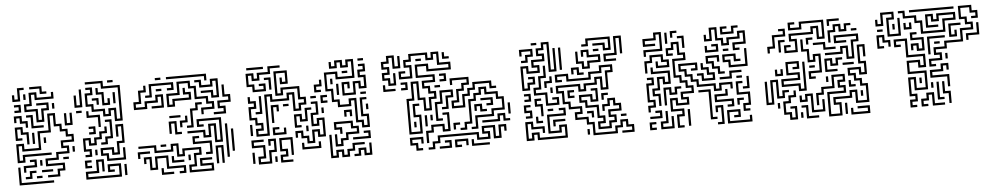

<svg xmlns="http://www.w3.org/2000/svg" viewBox="-35 -766 5336 1032"><g transform="rotate(-5 2633.0 -250.0)"><path d="M39 -444V-480H51V-456H69V-516H105V-504H81V-444ZM189 -474V-504H135V-516H201V-486H225V-474ZM579 -294V-354H561V-324H519V-354H459V-384H429V-456H459V-474H435V-486H471V-444H441V-396H471V-366H531V-336H549V-366H591V-306H609V-474H519V-504H435V-516H531V-486H621V-294ZM555 -504V-516H585V-504ZM159 -324V-384H99V-426H129V-486H171V-456H249V-480H261V-444H159V-474H141V-414H111V-396H171V-336H189V-396H219V-414H165V-426H231V-384H201V-324ZM99 -450V-480H111V-450ZM369 -384V-450H381V-396H399V-480H411V-384ZM519 -384V-444H489V-480H501V-456H531V-396H549V-420H561V-384ZM579 -390V-450H591V-390ZM45 -384V-396H69V-414H45V-426H81V-384ZM489 -390V-414H465V-426H501V-390ZM249 -390V-420H261V-390ZM375 -354V-366H405V-354ZM99 -300V-324H69V-354H51V-330H39V-366H81V-336H111V-300ZM129 -294V-354H105V-366H141V-306H195V-294ZM195 -24V-36H249V-66H279V-84H189V-126H249V-156H309V-174H279V-216H339V-234H309V-264H279V-294H249V-354H231V-264H171V-174H69V-204H51V-126H69V-156H225V-144H81V-114H39V-216H81V-186H159V-276H219V-366H261V-306H291V-276H321V-246H351V-204H291V-186H321V-144H261V-114H201V-96H291V-54H261V-24ZM309 -294V-360H321V-306H339V-360H351V-294ZM489 -270V-324H429V-360H441V-336H501V-270ZM99 -210V-264H69V-294H51V-246H75V-234H39V-306H81V-276H111V-210ZM495 -174V-186H519V-216H549V-294H525V-306H561V-204H531V-174ZM435 -234V-246H459V-264H435V-276H471V-234ZM519 -84V-114H489V-156H561V-126H579V-186H609V-264H591V-210H579V-276H621V-174H591V-114H549V-144H501V-126H531V-96H609V-150H621V-84ZM129 -210V-270H141V-210ZM405 -114V-126H429V-144H399V-216H441V-186H459V-216H489V-246H519V-270H531V-234H501V-204H471V-174H429V-204H411V-156H441V-114ZM189 -210V-240H201V-210ZM339 -150V-180H351V-150ZM459 -120V-150H471V-120ZM69 -60V-96H129V-114H105V-126H141V-84H81V-60ZM285 -114V-126H315V-114ZM159 -90V-120H171V-90ZM399 6V-36H459V-96H501V-30H489V-84H471V-24H411V-6H579V-54H531V-36H555V-24H519V-66H591V6ZM399 -54V-96H435V-84H411V-66H435V-54ZM39 6V-90H51V-6H225V6ZM75 -24V-36H99V-66H135V-54H111V-24ZM165 -54V-66H225V-54ZM609 0V-60H621V0ZM135 -24V-36H165V-24Z M812 -494V-506H842V-494ZM1076 -470V-494H872V-506H1088V-470ZM752 -404V-416H776V-476H908V-434H872V-446H896V-464H788V-404ZM1046 -290V-326H1106V-344H1076V-374H1016V-434H986V-464H938V-404H878V-356H896V-386H986V-404H956V-440H968V-416H998V-374H908V-344H866V-416H926V-476H998V-446H1028V-386H1088V-356H1118V-314H1058V-290ZM1106 -374V-404H1052V-416H1118V-386H1136V-464H1118V-434H1046V-464H1022V-476H1058V-446H1106V-476H1148V-374ZM686 -344V-386H716V-446H746V-470H758V-434H728V-374H698V-356H746V-386H806V-416H848V-344H782V-356H836V-404H818V-374H758V-344ZM812 -434V-446H842V-434ZM1112 -284V-296H1166V-314H1136V-356H1196V-374H1166V-440H1178V-386H1208V-344H1148V-326H1178V-284ZM962 -224V-236H986V-326H1016V-356H1052V-344H1028V-314H998V-224ZM872 -284V-296H932V-284ZM926 -230V-266H956V-290H968V-254H938V-230ZM896 -194V-254H878V-200H866V-266H908V-206H932V-194ZM1106 -134V-224H1088V-164H1046V-194H962V-206H1058V-176H1076V-236H1118V-146H1136V-254H1028V-236H1052V-224H1016V-266H1148V-134ZM1166 -50V-230H1178V-50ZM1196 -80V-200H1208V-80ZM1052 -74V-86H1076V-134H986V-176H1022V-164H998V-146H1088V-74ZM956 16V-26H986V-86H1016V-104H938V-74H896V-134H878V-104H776V-134H692V-146H788V-116H866V-146H908V-86H926V-116H1028V-74H998V-14H968V4H1076V-14H1016V-56H1082V-44H1028V-26H1088V16ZM812 -134V-146H842V-134ZM686 -80V-116H752V-104H698V-80ZM1106 -20V-116H1148V-20H1136V-104H1118V-20ZM902 16V4H926V-14H836V-74H788V-14H746V-74H728V-50H716V-86H758V-26H776V-86H848V-26H938V16ZM866 -44V-80H878V-56H932V-44ZM956 -50V-80H968V-50ZM806 16V-20H818V4H872V16Z M1330 -384V-414H1300V-486H1342V-456H1360V-486H1420V-516H1486V-504H1432V-474H1372V-444H1330V-474H1312V-426H1342V-396H1390V-414H1366V-426H1402V-384ZM1306 -504V-516H1396V-504ZM1900 -144V-174H1870V-294H1852V-264H1780V-294H1750V-354H1720V-456H1792V-426H1870V-504H1852V-474H1810V-504H1792V-474H1750V-510H1762V-486H1780V-516H1822V-486H1840V-516H1882V-414H1780V-444H1732V-366H1762V-306H1792V-276H1840V-306H1882V-186H1912V-156H1930V-204H1900V-306H1936V-294H1912V-216H1942V-144ZM1906 -504V-516H1936V-504ZM1330 -144V-186H1360V-204H1330V-234H1300V-306H1330V-324H1300V-360H1312V-336H1342V-294H1312V-246H1342V-216H1372V-174H1342V-156H1390V-366H1432V-336H1510V-366H1552V-276H1570V-306H1600V-324H1570V-384H1492V-354H1450V-486H1522V-414H1480V-450H1492V-426H1510V-474H1462V-366H1480V-396H1582V-336H1612V-294H1582V-264H1540V-354H1522V-324H1420V-354H1402V-144ZM1810 -324V-396H1852V-360H1840V-384H1822V-336H1870V-396H1912V-366H1930V-414H1900V-456H1930V-474H1906V-486H1942V-444H1912V-426H1942V-354H1900V-384H1882V-324ZM1816 -444V-456H1846V-444ZM1420 -390V-444H1396V-456H1432V-390ZM1660 -354V-396H1690V-420H1702V-384H1672V-366H1696V-354ZM1750 -390V-420H1762V-390ZM1780 -330V-390H1792V-330ZM1336 -264V-276H1360V-360H1372V-264ZM1636 -324V-336H1666V-324ZM1690 -294V-336H1726V-324H1702V-306H1726V-294ZM1906 -324V-336H1936V-324ZM1600 -84V-114H1570V-144H1552V-120H1540V-156H1582V-126H1612V-96H1630V-156H1672V-126H1690V-204H1672V-174H1630V-246H1660V-294H1636V-306H1672V-234H1642V-186H1660V-216H1702V-114H1660V-144H1642V-84ZM1486 -294V-306H1516V-294ZM1420 -210V-306H1462V-270H1450V-294H1432V-210ZM1540 -174V-246H1582V-216H1600V-276H1636V-264H1612V-204H1570V-234H1552V-186H1576V-174ZM1690 -240V-270H1702V-240ZM1930 -240V-270H1942V-240ZM1810 -210V-246H1852V-210H1840V-234H1822V-210ZM1300 -150V-210H1312V-150ZM1420 -144V-186H1456V-174H1432V-156H1480V-180H1492V-144ZM1750 -54V-120H1762V-66H1780V-96H1810V-126H1870V-144H1840V-174H1762V-156H1792V-120H1780V-144H1750V-186H1852V-156H1882V-114H1822V-84H1792V-54ZM1600 -150V-180H1612V-150ZM1846 -84V-96H1930V-114H1906V-126H1942V-84ZM1330 6V-36H1360V-84H1300V-126H1366V-114H1312V-96H1372V-24H1342V-6H1390V-66H1420V-114H1402V-90H1390V-126H1432V-54H1402V6ZM1450 6V-36H1480V-54H1450V-126H1522V-30H1510V-114H1462V-66H1492V-24H1462V-6H1516V6ZM1720 6V-120H1732V-6H1750V-36H1792V-6H1810V-36H1840V-66H1906V-54H1852V-24H1822V6H1780V-24H1762V6ZM1570 -54V-90H1582V-66H1660V-90H1672V-54ZM1300 0V-60H1312V0ZM1846 6V-6H1870V-36H1912V-6H1930V-60H1942V6H1900V-24H1882V6ZM1420 0V-30H1432V0Z M2060 -354V-384H2030V-426H2060V-444H2030V-486H2060V-516H2102V-456H2120V-510H2132V-444H2090V-504H2072V-474H2042V-456H2072V-414H2042V-396H2072V-366H2090V-420H2102V-354ZM2150 -84V-276H2180V-366H2222V-276H2252V-216H2270V-276H2300V-294H2270V-324H2240V-366H2300V-384H2210V-456H2282V-426H2390V-444H2330V-504H2312V-474H2270V-504H2192V-474H2162V-456H2192V-384H2120V-426H2156V-414H2132V-396H2180V-444H2150V-486H2180V-516H2282V-486H2300V-516H2342V-456H2402V-414H2270V-444H2222V-396H2312V-354H2252V-336H2282V-306H2312V-264H2282V-204H2240V-264H2210V-354H2192V-264H2162V-96H2210V-174H2180V-246H2216V-234H2192V-186H2222V-84ZM2360 -474V-510H2372V-486H2396V-474ZM2216 -474V-486H2246V-474ZM2336 -354V-366H2360V-384H2336V-396H2372V-354ZM2126 -324V-336H2150V-354H2126V-366H2162V-324ZM2390 -204V-246H2420V-306H2450V-336H2480V-354H2402V-330H2390V-366H2492V-324H2462V-294H2432V-234H2402V-216H2450V-276H2480V-306H2510V-336H2612V-306H2636V-294H2600V-324H2522V-294H2492V-264H2462V-204ZM2030 -324V-360H2042V-336H2096V-324ZM2306 -324V-336H2336V-324ZM2426 -84V-96H2450V-126H2480V-246H2510V-276H2540V-306H2582V-276H2642V-246H2672V-174H2612V-144H2522V-84H2486V-96H2510V-156H2600V-186H2660V-234H2630V-264H2570V-294H2552V-264H2522V-234H2492V-114H2462V-84ZM2300 -144V-246H2330V-306H2402V-264H2372V-204H2336V-216H2360V-276H2390V-294H2342V-234H2312V-156H2336V-144ZM2576 -204V-216H2600V-234H2546V-246H2612V-204ZM2540 -174V-204H2522V-180H2510V-216H2552V-186H2576V-174ZM2690 -150V-210H2702V-150ZM2240 -30V-96H2270V-126H2342V-96H2360V-174H2336V-186H2372V-84H2330V-114H2282V-84H2252V-30ZM2240 -120V-180H2252V-120ZM2270 -150V-180H2282V-150ZM2546 -114V-126H2630V-156H2672V-126H2696V-114H2660V-144H2642V-114ZM2180 -120V-150H2192V-120ZM2390 -90V-126H2426V-114H2402V-90ZM2246 6V-6H2270V-36H2300V-66H2522V-36H2570V-54H2540V-96H2612V-36H2630V-96H2672V-60H2660V-84H2642V-24H2600V-84H2552V-66H2582V-24H2510V-54H2312V-24H2282V6ZM2180 6V-24H2150V-66H2222V-30H2210V-54H2162V-36H2192V-6H2216V6ZM2306 6V-6H2360V-24H2336V-36H2372V6ZM2390 6V-36H2462V0H2450V-24H2402V-6H2426V6ZM2480 6V-30H2492V-6H2576V6Z M2775 -264V-396H2817V-366H2865V-384H2835V-426H2895V-444H2865V-486H2895V-516H2937V-366H2955V-480H2967V-354H2925V-504H2907V-474H2877V-456H2907V-414H2847V-396H2877V-354H2805V-384H2787V-276H2805V-306H2835V-324H2811V-336H2847V-294H2817V-264ZM2841 -504V-516H2871V-504ZM3225 -444V-474H3171V-486H3237V-456H3255V-504H3147V-474H3111V-486H3135V-516H3267V-444ZM3225 -384V-426H3285V-516H3327V-420H3315V-504H3297V-414H3237V-396H3291V-384ZM2781 -414V-426H2805V-456H2835V-474H2787V-450H2775V-486H2847V-444H2817V-414ZM2985 -360V-480H2997V-360ZM3105 -354V-384H3075V-450H3087V-396H3117V-366H3135V-396H3195V-414H3135V-444H3117V-420H3105V-456H3147V-426H3207V-384H3147V-354ZM3171 -444V-456H3201V-444ZM2895 -174V-234H2835V-276H2865V-336H2895V-390H2907V-324H2877V-264H2847V-246H2907V-186H2955V-204H2931V-216H2967V-174ZM3075 -324V-354H3057V-330H3045V-366H3087V-336H3111V-324ZM3135 6V-54H3105V-84H3045V-126H3075V-144H3015V-174H2985V-234H2955V-276H3087V-246H3105V-276H3165V-306H3207V-246H3225V-336H3255V-354H3207V-324H3147V-294H3015V-324H2967V-306H2991V-294H2955V-336H3027V-306H3135V-336H3195V-366H3267V-324H3237V-234H3195V-294H3177V-264H3117V-234H3075V-264H2967V-246H2997V-186H3027V-156H3087V-114H3057V-96H3117V-66H3147V-6H3255V-36H3285V-66H3327V-36H3357V6H3291V-6H3345V-24H3315V-54H3297V-24H3267V6ZM2895 -270V-306H2925V-330H2937V-294H2907V-270ZM2925 -240V-270H2937V-240ZM2781 -204V-216H2805V-234H2781V-246H2817V-204ZM3015 -204V-246H3051V-234H3027V-216H3051V-204ZM3165 -24V-66H3195V-84H3165V-144H3105V-174H3075V-216H3147V-186H3165V-234H3141V-246H3177V-174H3135V-204H3087V-186H3117V-156H3177V-96H3207V-54H3177V-36H3225V-66H3255V-84H3225V-126H3285V-144H3255V-174H3237V-144H3207V-120H3195V-156H3225V-186H3267V-156H3297V-114H3237V-96H3267V-54H3237V-24ZM2865 -120V-174H2835V-216H2871V-204H2847V-186H2877V-120ZM3195 -180V-216H3231V-204H3207V-180ZM2781 -114V-126H2805V-144H2775V-186H2811V-174H2787V-156H2817V-114ZM2775 6V-96H2817V-66H2877V-30H2865V-54H2805V-84H2787V-6H2805V-36H2847V-6H2985V-54H2967V-24H2895V-126H2985V-144H2961V-156H2997V-114H2907V-36H2955V-66H2997V6H2835V-24H2817V6ZM2901 -144V-156H2931V-144ZM3135 -90V-114H3111V-126H3147V-90ZM2835 -84V-120H2847V-96H2871V-84ZM2925 -60V-96H2991V-84H2937V-60ZM3291 -84V-96H3321V-84ZM3105 0V-30H3117V0Z M3441 -390V-426H3531V-504H3513V-474H3453V-456H3507V-444H3441V-486H3501V-516H3543V-414H3453V-390ZM3591 -480V-516H3627V-504H3603V-480ZM3921 -384V-426H3981V-474H3963V-444H3903V-414H3861V-444H3831V-504H3813V-444H3771V-480H3783V-456H3801V-516H3843V-456H3873V-426H3891V-456H3951V-486H3993V-414H3933V-396H3957V-384ZM3861 -474V-516H3897V-504H3873V-486H3921V-516H3957V-504H3933V-474ZM3561 -450V-510H3573V-450ZM3651 -420V-474H3627V-486H3663V-420ZM3591 6V-66H3621V-84H3561V-156H3603V-126H3651V-144H3621V-186H3681V-204H3651V-234H3621V-264H3591V-366H3651V-384H3621V-444H3603V-414H3573V-396H3597V-384H3561V-426H3591V-456H3633V-396H3663V-354H3603V-276H3633V-246H3663V-216H3693V-174H3633V-156H3663V-114H3591V-144H3573V-96H3633V-54H3603V-6H3627V6ZM3771 -384V-420H3783V-396H3831V-414H3807V-426H3843V-384ZM3867 -384V-396H3897V-384ZM3441 -300V-366H3471V-396H3543V-366H3573V-324H3501V-360H3513V-336H3561V-354H3531V-384H3483V-354H3453V-300ZM3891 -294V-324H3861V-366H3933V-336H3957V-324H3921V-354H3873V-336H3903V-306H3981V-390H3993V-294ZM3831 -264V-294H3801V-324H3771V-366H3843V-330H3831V-354H3783V-336H3813V-306H3843V-276H3867V-264ZM3801 -174V-204H3711V-234H3681V-264H3651V-294H3621V-336H3723V-294H3687V-306H3711V-324H3633V-306H3663V-276H3693V-246H3723V-216H3813V-186H3831V-216H3903V-180H3891V-204H3843V-174ZM3501 -120V-174H3471V-216H3501V-276H3543V-246H3561V-294H3471V-330H3483V-306H3573V-234H3531V-264H3513V-204H3483V-186H3513V-120ZM3741 -234V-264H3717V-276H3753V-246H3801V-264H3771V-294H3741V-330H3753V-306H3783V-276H3813V-234ZM3837 -234V-246H3891V-276H3957V-264H3903V-234ZM3441 -90V-126H3471V-144H3441V-246H3471V-264H3447V-276H3483V-234H3453V-156H3483V-114H3453V-90ZM3927 -234V-246H3957V-234ZM3957 -174V-186H3981V-240H3993V-174ZM3531 -120V-216H3573V-186H3591V-216H3627V-204H3603V-174H3561V-204H3543V-120ZM3951 -54V-96H3981V-144H3921V-216H3957V-204H3933V-156H3993V-84H3963V-66H3987V-54ZM3771 -24V-174H3717V-186H3783V-36H3807V-24ZM3867 -84V-96H3891V-114H3801V-156H3861V-180H3873V-144H3813V-126H3903V-84ZM3921 -90V-126H3957V-114H3933V-90ZM3447 -54V-66H3501V-84H3477V-96H3513V-54ZM3807 6V-6H3831V-84H3813V-60H3801V-96H3843V6ZM3501 6V-36H3531V-90H3543V-24H3513V-6H3561V-60H3573V6ZM3651 0V-90H3663V0ZM3861 6V-66H3933V-24H3897V-36H3921V-54H3873V-6H3981V-30H3993V6ZM3441 6V-36H3477V-24H3453V-6H3477V6Z M4196 -344V-386H4232V-374H4208V-356H4256V-404H4226V-446H4346V-476H4388V-416H4406V-494H4298V-464H4226V-506H4262V-494H4238V-476H4286V-506H4418V-404H4376V-464H4358V-434H4238V-416H4268V-344ZM4436 -470V-506H4502V-494H4448V-470ZM4106 -350V-386H4136V-446H4196V-464H4172V-476H4208V-434H4148V-374H4118V-350ZM4436 -380V-446H4466V-476H4508V-446H4526V-476H4562V-464H4538V-434H4496V-464H4478V-434H4448V-380ZM4562 -434V-446H4592V-434ZM4166 -350V-416H4202V-404H4178V-350ZM4316 -380V-416H4352V-404H4328V-380ZM4526 -284V-344H4508V-314H4412V-326H4496V-356H4538V-296H4556V-386H4586V-404H4478V-386H4532V-374H4466V-416H4598V-374H4568V-284ZM4316 -194V-236H4376V-314H4358V-284H4316V-344H4286V-410H4298V-356H4328V-296H4346V-326H4388V-224H4328V-206H4352V-194ZM4406 -344V-374H4352V-386H4418V-356H4472V-344ZM4406 16V-116H4496V-134H4466V-176H4496V-194H4448V-134H4388V-104H4358V-50H4346V-116H4376V-146H4436V-206H4508V-164H4478V-146H4508V-104H4418V4H4466V-44H4436V-86H4526V-116H4568V-56H4616V-134H4586V-164H4556V-194H4526V-236H4598V-206H4616V-254H4586V-356H4628V-290H4616V-344H4598V-266H4628V-194H4586V-224H4538V-206H4568V-176H4598V-146H4628V-44H4556V-104H4538V-74H4448V-56H4478V16ZM4256 -134V-164H4166V-206H4256V-224H4196V-296H4268V-254H4232V-266H4256V-284H4208V-236H4268V-194H4178V-176H4268V-146H4286V-290H4298V-134ZM4406 -224V-296H4448V-266H4466V-296H4502V-284H4478V-254H4436V-284H4418V-236H4472V-224ZM4322 -254V-266H4352V-254ZM4502 -254V-266H4562V-254ZM4136 -224V-260H4148V-236H4166V-260H4178V-224ZM4076 -74V-200H4088V-86H4106V-206H4148V-116H4166V-146H4202V-134H4178V-104H4136V-194H4118V-74ZM4406 -170V-200H4418V-170ZM4526 -134V-170H4538V-146H4562V-134ZM4196 16V-14H4166V-86H4196V-116H4226V-140H4238V-104H4208V-74H4178V-26H4208V4H4226V-44H4202V-56H4238V16ZM4316 -14V-104H4298V-74H4256V-110H4268V-86H4286V-116H4328V-26H4376V-80H4388V-14ZM4586 -80V-110H4598V-80ZM4136 -50V-80H4148V-50ZM4286 16V-44H4262V-56H4298V4H4352V16ZM4496 10V-50H4508V10ZM4526 16V-20H4538V4H4616V-14H4562V-26H4628V16ZM4256 10V-20H4268V10Z M4756 -384V-486H4786V-504H4738V-444H4696V-480H4708V-456H4726V-516H4798V-474H4768V-396H4816V-480H4828V-384ZM4936 -384V-444H4906V-474H4846V-504H4822V-516H4858V-486H4918V-456H4948V-396H5056V-456H5116V-474H5038V-444H4996V-474H4978V-426H5032V-414H4966V-486H5008V-456H5026V-486H5128V-444H5068V-384ZM4882 -504V-516H5122V-504ZM4966 -204V-246H5026V-264H4996V-306H5056V-336H5146V-396H5206V-414H5176V-444H5146V-516H5218V-486H5248V-444H5212V-456H5236V-474H5206V-504H5158V-456H5188V-426H5218V-384H5158V-324H5068V-294H5008V-276H5038V-234H4978V-216H5002V-204ZM4786 -420V-450H4798V-420ZM4846 -414V-450H4858V-426H4876V-450H4888V-414ZM4702 -414V-426H4732V-414ZM5086 -354V-426H5152V-414H5098V-366H5116V-390H5128V-354ZM5176 -330V-366H5236V-420H5248V-354H5188V-330ZM4696 -324V-396H4738V-366H4768V-330H4756V-354H4726V-384H4708V-336H4732V-324ZM4906 -294V-324H4888V-300H4876V-336H4918V-306H4936V-354H4876V-396H4912V-384H4888V-366H4948V-294ZM4846 6V-36H4876V-54H4846V-156H4888V-96H4936V-174H4846V-246H4918V-216H4936V-264H4846V-354H4798V-336H4822V-324H4786V-366H4858V-276H4948V-204H4906V-234H4858V-186H4948V-84H4876V-144H4858V-66H4888V-24H4858V-6H4882V6ZM4966 -270V-366H5062V-354H4978V-270ZM5002 -324V-336H5032V-324ZM5056 -240V-270H5068V-240ZM5056 -90V-144H4966V-186H5026V-216H5068V-180H5056V-204H5038V-174H4978V-156H5068V-90ZM4906 -120V-150H4918V-120ZM4966 -90V-120H4978V-90ZM4996 -24V-120H5008V-36H5032V-24ZM5056 0V-54H5026V-120H5038V-66H5068V0ZM4906 6V-36H4936V-66H4978V-6H5032V6H4966V-54H4948V-24H4918V-6H4942V6Z"/></g></svg>

Font: Rubik Maze
Style: Regular
Weight: 400
Designer: Hubert and Fischer, NaN
Foundry: Hubert and Fischer, NaN
Version: Version 2.200